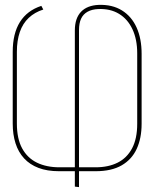

<svg xmlns="http://www.w3.org/2000/svg" viewBox="-20 -730 633 785"><path d="M157 -691 149 -706Q91 -687 61.5 -640Q32 -593 32 -518V-225Q32 -180 43.5 -144Q55 -108 78.5 -82.5Q102 -57 137.5 -43.5Q173 -30 221 -30H286V33L303 35V-30H371Q436 -30 477.5 -54Q519 -78 539 -121.5Q559 -165 559 -224V-510Q559 -572 538.5 -617.5Q518 -663 478.5 -687.5Q439 -712 383 -710Q360 -709 342 -702Q324 -695 311.5 -682Q299 -669 292.5 -650Q286 -631 286 -605V-46H223Q170 -46 131 -65Q92 -84 70.5 -123.5Q49 -163 49 -225V-518Q49 -564 61 -599Q73 -634 97.5 -657Q122 -680 157 -691ZM371 -46H303V-607Q303 -635 311.5 -653.5Q320 -672 338 -682Q356 -692 382 -693Q431 -695 466.5 -673.5Q502 -652 521.5 -610.5Q541 -569 541 -512V-224Q541 -163 520 -123.5Q499 -84 461 -65Q423 -46 371 -46Z"/></svg>

Font: Advent Pro Thin
Style: Regular
Weight: 250
Version: Version 3.000